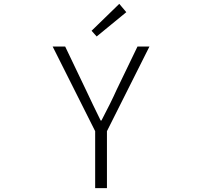

<svg xmlns="http://www.w3.org/2000/svg" viewBox="-20 -968 1040 988"><path d="M469.7 0V-293L251 -728.5H315.4L421.9 -505.9Q433.6 -481.4 458.5 -428.7Q483.4 -376 498 -347.7H502Q551.8 -442.4 580.1 -505.9L687.5 -728.5H749L530.3 -293V0ZM477.5 -780.3 451.2 -809.6 593.8 -948.2 629.9 -905.3Z"/></svg>

Font: GenEi Gothic M Light
Style: Regular
Weight: 300
Designer: o_tamon (Modified); [Source Han Sans]
Ryoko NISHIZUKA  (kana & ideographs); Paul D. Hunt (Latin, Greek & Cyrillic); Wenl
Version: Version 1.1a;Original Version 1.004